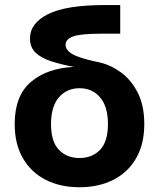

<svg xmlns="http://www.w3.org/2000/svg" viewBox="-20 -748 645 779"><path d="M302.7 11.7Q224.1 11.7 165 -18.6Q106 -48.8 72.8 -106.2Q39.6 -163.6 39.6 -244.6Q39.6 -359.9 105.7 -415.8Q171.9 -471.7 279.8 -476.6Q228 -486.3 188 -499.3Q147.9 -512.2 124.8 -533.9Q101.6 -555.7 101.6 -591.8Q101.6 -653.8 175 -690.7Q248.5 -727.5 406.2 -727.5H467.8V-611.3H390.1Q305.7 -611.3 275.9 -599.9Q246.1 -588.4 246.1 -566.9Q246.1 -543.5 276.4 -527.1Q306.6 -510.7 382.3 -495.1Q427.7 -485.4 469.7 -455.1Q511.7 -424.8 538.6 -372.6Q565.4 -320.3 565.4 -244.6Q565.4 -163.6 532.5 -106.2Q499.5 -48.8 440.2 -18.6Q380.9 11.7 302.7 11.7ZM302.7 -106.9Q354 -106.9 386 -140.1Q418 -173.3 418 -244.6Q418 -315.9 386 -353Q354 -390.1 302.7 -390.1Q251 -390.1 219 -353Q187 -315.9 187 -244.6Q187 -173.3 219 -140.1Q251 -106.9 302.7 -106.9Z"/></svg>

Font: Inter
Style: Bold
Weight: 700
Designer: Rasmus Andersson
Foundry: rsms
Version: Version 4.001;git-9221beed3